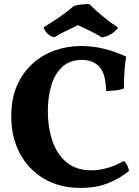

<svg xmlns="http://www.w3.org/2000/svg" viewBox="-20 -910 679 939"><path d="M372 9Q272 9 196 -35.5Q120 -80 77.5 -159Q35 -238 35 -342Q35 -427 63 -491Q91 -555 139 -598.5Q187 -642 248.5 -663.5Q310 -685 376 -685Q433 -685 488.5 -671.5Q544 -658 597 -633Q591 -598 588.5 -558.5Q586 -519 586 -478Q573 -471 546.5 -468Q520 -465 499 -465Q497 -551 465.5 -584Q434 -617 381 -617Q320 -617 283 -581.5Q246 -546 230 -489Q214 -432 214 -368Q214 -285 237 -219Q260 -153 307 -115Q354 -77 427 -77Q464 -77 505 -88.5Q546 -100 586 -123Q596 -114 602.5 -100.5Q609 -87 611 -74Q569 -39 510.5 -15Q452 9 372 9ZM247 -728Q226 -731 212 -746Q198 -761 193 -776Q231 -799 271 -826.5Q311 -854 341 -881Q359 -886 378 -888Q397 -890 417 -890Q470 -835 558 -774Q544 -757 525.5 -744.5Q507 -732 479 -727Q454 -742 422.5 -758Q391 -774 361 -787Q338 -775 303.5 -759Q269 -743 247 -728Z"/></svg>

Font: Vollkorn ExtraBold
Style: Regular
Weight: 800
Designer: Friedrich Althausen
Foundry: Friedrich Althausen
Version: Version 5.000; ttfautohint (v1.8.3)